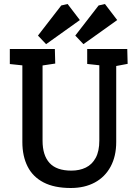

<svg xmlns="http://www.w3.org/2000/svg" viewBox="-20 -936 690 960"><path d="M334 4Q251.6 4 197.9 -23.9Q144.1 -51.7 118 -103.5Q91.8 -155.2 91.8 -226.1V-609.2L29.1 -615.8V-691H254.3L256.2 -618.2L192.8 -608.7V-232.4Q192.8 -159.3 227.8 -121.1Q262.8 -82.9 336.8 -82.9Q377.8 -82.9 409.1 -98.2Q440.4 -113.4 458.5 -146.7Q476.6 -180 476.6 -232.9V-609.7L416 -616.3V-691H616.3L618.2 -616.7L561.1 -606V-226.1Q561.1 -154.8 533 -102.8Q504.8 -50.8 453.8 -23.4Q402.8 4 334 4ZM210.5 -715.2 169.8 -758.1 286.3 -908.7 318 -916 379.3 -835.7ZM397.2 -715.2 356.4 -758.1 473 -908.7 504.7 -916 566 -835.7Z"/></svg>

Font: Kreon Light
Style: Regular
Weight: 300
Designer: Julia Petretta
Foundry: Julia Petretta and Eli Heuer
Version: Version 2.002